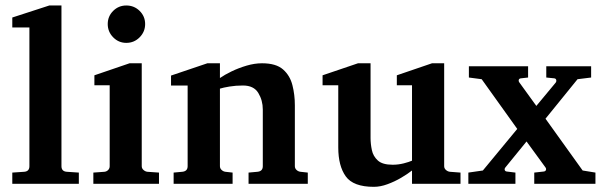

<svg xmlns="http://www.w3.org/2000/svg" viewBox="-20 -706 2251 717"><path d="M274.4 -19.5H25.9V-61.5L70.3 -64.5Q89.8 -65.9 89.8 -85.4V-603.5H25.9V-640.6L164.1 -685.5H209.5V-85.4Q209.5 -65.9 229.5 -64.5L274.4 -61.5Z M522 -616.2Q522 -587.4 501.5 -566.7Q481 -545.9 451.7 -545.9Q422.9 -545.9 402.6 -566.7Q382.3 -587.4 382.3 -616.2Q382.3 -645 402.6 -665.3Q422.9 -685.5 451.7 -685.5Q481 -685.5 501.5 -665.3Q522 -645 522 -616.2ZM573.7 -19.5H328.6V-61.5L370.1 -64.5Q378.4 -65.4 384 -71.3Q389.6 -77.1 389.6 -85.4V-387.7H332.5V-424.8L463.9 -469.7H509.3V-85.4Q509.3 -77.1 515.9 -71.3Q522.5 -65.4 530.3 -64.5L573.7 -61.5Z M1129.4 -19.5H908.2V-61.5L941.4 -64.5Q961.4 -66.4 961.4 -85.4V-296.9Q961.4 -331.1 944.6 -358.9Q927.7 -386.7 887.2 -386.7Q860.4 -386.7 836.9 -382.8Q813.5 -378.9 801.3 -375V-85.4Q801.3 -77.1 807.6 -71.3Q814 -65.4 821.8 -64.5L848.6 -61.5V-19.5H628.4V-61.5L660.6 -64.5Q680.7 -66.4 680.7 -85.4V-386.7H618.7V-423.8L754.4 -469.7H801.3V-414.6Q818.8 -426.8 845 -439.5Q871.1 -452.1 900.9 -460.9Q930.7 -469.7 958.5 -469.7Q1010.7 -469.7 1036.9 -446.8Q1063 -423.8 1072 -387.9Q1081.1 -352.1 1081.1 -313V-85.4Q1081.1 -77.1 1087.4 -71.3Q1093.8 -65.4 1102.1 -64.5L1129.4 -61.5Z M1699.7 -19.5H1518.6V-69.3Q1502 -56.2 1477.8 -42Q1453.6 -27.8 1427 -18.1Q1400.4 -8.3 1376 -8.3Q1299.3 -8.3 1271.2 -47.4Q1243.2 -86.4 1243.2 -155.3V-387.7H1184.6V-424.8L1316.9 -469.7H1363.8V-190.4Q1363.8 -168.5 1368.7 -145.5Q1373.5 -122.6 1390.9 -106.7Q1408.2 -90.8 1446.3 -90.8Q1467.3 -90.8 1487.5 -95.9Q1507.8 -101.1 1518.6 -106V-387.7H1461.9V-424.8L1593.3 -469.7H1638.7V-85.4Q1638.7 -77.1 1645.3 -71.3Q1651.9 -65.4 1660.2 -64.5L1699.7 -61.5Z M2203.6 -19.5H1975.1V-61.5L2009.8 -65.4Q2016.6 -65.9 2018.6 -70.8Q2020.5 -75.7 2017.1 -80.6L1946.3 -177.7L1867.2 -80.6Q1863.3 -75.7 1865 -70.8Q1866.7 -65.9 1873 -65.4L1904.8 -61.5V-19.5H1729V-61.5L1783.2 -69.3L1911.6 -224.6L1778.8 -410.2L1731 -416.5V-458.5H1952.1V-416.5L1926.3 -413.6Q1918.5 -413.1 1917.2 -407.7Q1916 -402.3 1919.9 -397.5L1982.9 -310.5L2055.2 -397.5Q2058.6 -402.3 2057.1 -407.7Q2055.7 -413.1 2048.8 -413.6L2020 -416.5V-458.5H2187.5V-416.5L2136.7 -410.2L2017.1 -262.7L2155.8 -69.3L2203.6 -61.5Z"/></svg>

Font: Annapurna SIL
Style: Bold
Weight: 700
Designer: Peter Martin, Annie Olsen
Foundry: SIL International
Version: Version 2.000